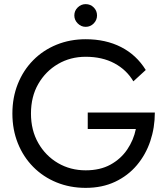

<svg xmlns="http://www.w3.org/2000/svg" viewBox="-20 -900 815 930"><path d="M340 -825Q340 -848 356.5 -864Q373 -880 395 -880Q418 -880 434 -864Q450 -848 450 -825Q450 -803 434 -786.5Q418 -770 395 -770Q373 -770 356.5 -786.5Q340 -803 340 -825ZM405 -275V-355H730Q730 -282 708 -216.5Q686 -151 643 -100Q600 -49 537.5 -19.5Q475 10 395 10Q319 10 254 -16.5Q189 -43 141 -91.5Q93 -140 66.5 -206Q40 -272 40 -350Q40 -428 66.5 -494Q93 -560 141 -608.5Q189 -657 254 -683.5Q319 -710 395 -710Q492 -710 566.5 -672Q641 -634 686 -561L626 -506Q593 -562 534 -593.5Q475 -625 395 -625Q321 -625 261 -590Q201 -555 165.5 -493.5Q130 -432 130 -350Q130 -269 165.5 -207Q201 -145 261 -110Q321 -75 395 -75Q465 -75 515 -102.5Q565 -130 596 -175.5Q627 -221 638 -275Z"/></svg>

Font: Von Book
Style: Regular
Weight: 400
Version: Version 4.000; ttfautohint (v1.8.4.7-5d5b)